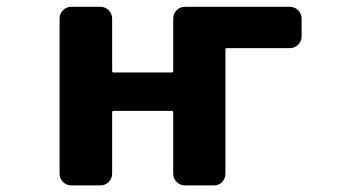

<svg xmlns="http://www.w3.org/2000/svg" viewBox="-20 -569 1040 571"><path d="M530.3 -17.6Q515.6 -17.6 505.4 -27.8Q495.1 -38.1 495.1 -52.7V-234.4Q495.1 -239.3 491.2 -239.3H317.4Q313.5 -239.3 313.5 -234.4V-52.7Q313.5 -38.1 303.2 -27.8Q293 -17.6 278.3 -17.6H192.4Q177.7 -17.6 167.5 -27.8Q157.2 -38.1 157.2 -52.7V-513.7Q157.2 -528.3 167.5 -538.6Q177.7 -548.8 192.4 -548.8H278.3Q293 -548.8 303.2 -538.6Q313.5 -528.3 313.5 -513.7V-358.4Q313.5 -353.5 317.4 -353.5H491.2Q495.1 -353.5 495.1 -358.4V-513.7Q495.1 -528.3 505.4 -538.6Q515.6 -548.8 530.3 -548.8H841.8Q856.4 -548.8 866.7 -538.6Q877 -528.3 877 -513.7V-460.9Q877 -446.3 866.7 -436Q856.4 -425.8 841.8 -425.8H655.3Q650.4 -425.8 650.4 -421.9V-52.7Q650.4 -38.1 640.6 -27.8Q630.9 -17.6 616.2 -17.6Z"/></svg>

Font: Rounded-L Mgen+ 1m bold
Style: Bold
Weight: 700
Designer: [Source Han Sans]
Ryoko NISHIZUKA  (kana & ideographs); Paul D. Hunt (Latin, Greek & Cyrillic); Wenlong ZHANG  (bopomofo
Version: Version 1.059.20150602